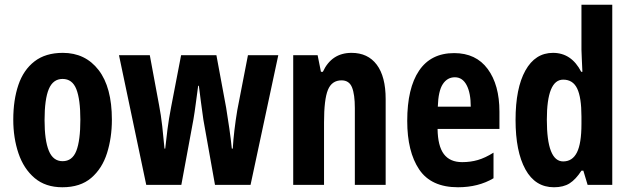

<svg xmlns="http://www.w3.org/2000/svg" viewBox="-20 -780 2659 810"><path d="M452 -275Q452 -199 431.5 -134Q411 -69 365 -29.5Q319 10 243 10Q172 10 126 -29Q80 -68 58 -133Q36 -198 36 -275Q36 -358 57.5 -421.5Q79 -485 125.5 -521Q172 -557 245 -557Q340 -557 396 -484.5Q452 -412 452 -275ZM168 -273Q168 -188 186 -144Q204 -100 244 -100Q285 -100 302 -143.5Q319 -187 319 -275Q319 -361 302 -404Q285 -447 244 -447Q204 -447 186 -404.5Q168 -362 168 -273Z M838 -275Q833 -309 828 -347.5Q823 -386 819 -418H816Q811 -382 806 -343.5Q801 -305 796 -276L745 0H597L482 -547H612L651 -337Q659 -296 664.5 -247.5Q670 -199 674 -153H677Q681 -191 686.5 -234Q692 -277 702 -329L744 -547H893L934 -326Q941 -283 947.5 -238Q954 -193 958 -153H962Q964 -189 969 -231Q974 -273 981 -315L1026 -547H1154L1037 0H887Z M1463 -557Q1532 -557 1569.5 -507Q1607 -457 1607 -362V0H1477V-324Q1477 -382 1465 -411.5Q1453 -441 1421 -441Q1380 -441 1363.5 -401Q1347 -361 1347 -263V0H1217V-547H1320L1334 -477H1342Q1379 -557 1463 -557Z M1896 -556Q1988 -556 2037.5 -489Q2087 -422 2087 -309V-236H1826Q1827 -164 1852.5 -130Q1878 -96 1930 -96Q1965 -96 1996 -105Q2027 -114 2062 -136V-28Q1998 10 1912 10Q1799 10 1748.5 -65Q1698 -140 1698 -270Q1698 -408 1748 -482Q1798 -556 1896 -556ZM1899 -454Q1867 -454 1848 -425Q1829 -396 1827 -330H1966Q1966 -388 1948.5 -421Q1931 -454 1899 -454Z M2317 10Q2238 10 2196.5 -65.5Q2155 -141 2155 -274Q2155 -408 2196.5 -482.5Q2238 -557 2313 -557Q2391 -557 2432 -477H2437Q2436 -509 2434.5 -531.5Q2433 -554 2433 -570V-760H2563V0H2459L2441 -60H2433Q2409 -23 2383 -6.5Q2357 10 2317 10ZM2356 -99Q2395 -99 2414 -137Q2433 -175 2433 -257V-288Q2433 -369 2415 -406.5Q2397 -444 2356 -444Q2287 -444 2287 -275Q2287 -99 2356 -99Z"/></svg>

Font: Noto Sans ExtraCondensed
Style: Bold
Weight: 700
Width: 2
Designer: Monotype Design Team
Foundry: Monotype Imaging Inc.
Version: Version 2.013; ttfautohint (v1.8.4.7-5d5b)